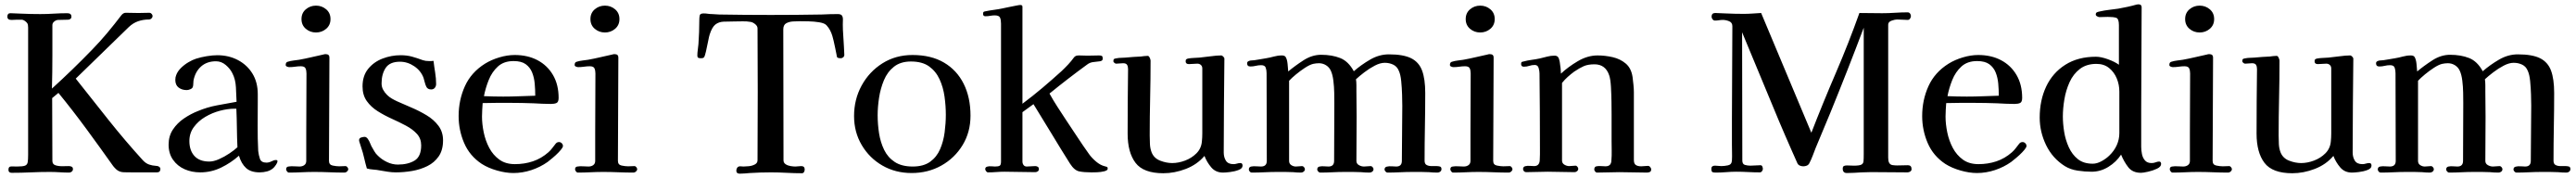

<svg xmlns="http://www.w3.org/2000/svg" viewBox="-20 -796 11901 822"><path d="M721 -16Q721 0 705 0Q677 0 649 0Q621 0 593 0Q574 0 552.5 -0.5Q531 -1 517 -14Q513 -18 509.5 -21.5Q506 -25 503 -29Q442 -115 379.5 -200Q317 -285 250 -367L221 -343Q221 -270 221.5 -198Q222 -126 222 -53Q222 -37 237 -32.5Q252 -28 270 -28.5Q288 -29 298 -29Q306 -29 311.5 -26Q317 -23 317 -15Q317 -8 311.5 -3.5Q306 1 300 1Q278 1 255.5 -0.5Q233 -2 210 -2Q166 -2 122 0Q78 2 34 2Q19 2 19 -12Q19 -28 33.5 -27.5Q48 -27 58 -27Q85 -27 95.5 -31Q106 -35 108 -47Q110 -59 110 -81V-655Q110 -662 110 -668.5Q110 -675 109 -681Q108 -689 98 -697Q88 -705 80 -705H58Q52 -705 45.5 -704.5Q39 -704 33 -704Q14 -704 14 -719Q14 -735 28 -735Q41 -735 53.5 -734Q66 -733 78 -733Q100 -732 122 -731.5Q144 -731 166 -731Q198 -731 229 -733Q260 -735 291 -735Q310 -735 310 -719Q310 -712 305 -708.5Q300 -705 294 -705Q283 -705 271.5 -704.5Q260 -704 249 -704Q240 -704 231 -697Q222 -690 222 -680V-542Q222 -503 221.5 -464Q221 -425 220 -387Q316 -474 406 -567Q443 -605 476 -644.5Q509 -684 541 -726Q550 -737 561 -737Q576 -737 591 -736.5Q606 -736 620 -736Q633 -736 645.5 -736.5Q658 -737 671 -737Q676 -737 680.5 -732Q685 -727 685 -722Q685 -716 680 -711Q675 -706 669 -706Q642 -706 618.5 -698Q595 -690 575 -671L330 -433Q405 -338 481.5 -242Q558 -146 640 -56Q654 -41 669.5 -36Q685 -31 697.5 -30.5Q710 -30 715 -26Q721 -22 721 -16Z M1077 -116Q1075 -160 1074.5 -205Q1074 -250 1072 -294H1063Q1032 -294 996 -284.5Q960 -275 928 -256Q896 -237 875.5 -209Q855 -181 855 -145Q855 -101 878.5 -75.5Q902 -50 947 -50Q967 -50 992 -61Q1017 -72 1040 -87.5Q1063 -103 1077 -116ZM1262 -52Q1262 -45 1255.5 -35.5Q1249 -26 1244 -21Q1231 -9 1214 -4.5Q1197 0 1180 0Q1139 0 1117 -20Q1095 -40 1084 -77Q1047 -44 1001.5 -22Q956 0 905 0Q866 0 833 -14.5Q800 -29 779.5 -58Q759 -87 759 -128Q759 -168 779 -198Q799 -228 830 -249Q861 -270 894 -283Q937 -301 982.5 -309.5Q1028 -318 1073 -326Q1072 -356 1070 -393Q1068 -430 1054 -457Q1044 -478 1023.5 -495.5Q1003 -513 978 -513Q936 -513 909 -489Q882 -465 874 -424Q873 -417 873 -409Q873 -401 871 -395Q869 -388 859.5 -384Q850 -380 843 -380Q821 -380 805.5 -391.5Q790 -403 790 -427Q790 -440 794 -449Q800 -466 815.5 -481.5Q831 -497 850.5 -508.5Q870 -520 886 -525Q908 -532 935 -536.5Q962 -541 984 -541Q1037 -541 1079.5 -518.5Q1122 -496 1146.5 -456Q1171 -416 1171 -361V-330Q1171 -272 1170.5 -214.5Q1170 -157 1173 -99Q1175 -80 1181 -62.5Q1187 -45 1211 -45Q1223 -45 1234.5 -51Q1246 -57 1255 -57Q1262 -57 1262 -52Z M1589 -15Q1589 -9 1583.5 -4Q1578 1 1572 1Q1537 1 1502 -0.5Q1467 -2 1432 -2Q1403 -2 1373.5 -0.5Q1344 1 1315 1Q1310 1 1306 -4.5Q1302 -10 1302 -14Q1302 -26 1313 -27Q1325 -29 1338.5 -28Q1352 -27 1364 -27Q1377 -27 1386 -33.5Q1395 -40 1395 -53V-183L1396 -457Q1396 -471 1391.5 -480.5Q1387 -490 1370 -490Q1357 -490 1343.5 -488Q1330 -486 1316 -486Q1312 -486 1306 -488.5Q1300 -491 1300 -496Q1300 -509 1310 -511Q1323 -515 1336 -516.5Q1349 -518 1362 -520Q1390 -525 1417.5 -531.5Q1445 -538 1473 -544Q1479 -546 1484 -546Q1502 -546 1502 -531Q1502 -412 1501 -292.5Q1500 -173 1500 -53Q1500 -35 1517 -31.5Q1534 -28 1547 -28Q1555 -28 1562.5 -28.5Q1570 -29 1577 -29Q1581 -29 1585 -24Q1589 -19 1589 -15ZM1507 -708Q1507 -680 1487 -663Q1467 -646 1440 -646Q1413 -646 1393 -663Q1373 -680 1373 -708Q1373 -736 1393 -753Q1413 -770 1440 -770Q1467 -770 1487 -753Q1507 -736 1507 -708Z M2027 -148Q2027 -103 2007 -74Q1987 -45 1954.5 -29Q1922 -13 1884 -6.5Q1846 0 1809 0Q1790 0 1771.5 -3Q1753 -6 1735 -9Q1720 -12 1704.5 -13Q1689 -14 1675 -18Q1668 -42 1662.5 -66.5Q1657 -91 1649 -114Q1648 -119 1643.5 -131.5Q1639 -144 1639 -148Q1639 -158 1648.5 -161Q1658 -164 1665 -164Q1670 -164 1674.5 -160Q1679 -156 1681 -152Q1686 -145 1689 -137Q1692 -129 1696 -121Q1703 -109 1709.5 -97.5Q1716 -86 1726 -77Q1744 -59 1768.5 -47.5Q1793 -36 1818 -36Q1865 -36 1895.5 -54.5Q1926 -73 1926 -125Q1926 -156 1906.5 -177.5Q1887 -199 1856 -215.5Q1825 -232 1790.5 -247.5Q1756 -263 1725 -282.5Q1694 -302 1674.5 -329.5Q1655 -357 1655 -397Q1655 -446 1681 -478Q1707 -510 1747.5 -525.5Q1788 -541 1831 -541Q1860 -541 1883.5 -534.5Q1907 -528 1934 -518Q1946 -514 1962 -514Q1967 -514 1972.5 -514Q1978 -514 1983 -515Q1986 -489 1990.5 -461.5Q1995 -434 1995 -408Q1995 -398 1989 -390.5Q1983 -383 1972 -383Q1955 -383 1949 -397Q1945 -406 1942.5 -416Q1940 -426 1937 -436Q1925 -469 1894 -490Q1863 -511 1828 -511Q1781 -511 1762 -482.5Q1743 -454 1743 -411Q1743 -395 1750 -382Q1757 -369 1768 -358Q1778 -348 1790 -341Q1802 -334 1815 -328Q1844 -315 1880.5 -299.5Q1917 -284 1950.5 -264Q1984 -244 2005.5 -215.5Q2027 -187 2027 -148Z M2453 -354Q2453 -382 2450.5 -410Q2448 -438 2438.5 -461.5Q2429 -485 2409 -499.5Q2389 -514 2353 -514Q2308 -514 2280.5 -489Q2253 -464 2238 -426.5Q2223 -389 2216 -352Q2238 -351 2260.5 -350.5Q2283 -350 2305 -350Q2342 -350 2379 -351.5Q2416 -353 2453 -354ZM2581 -122Q2581 -119 2579 -115Q2574 -106 2561 -92.5Q2548 -79 2533.5 -67Q2519 -55 2510 -48Q2476 -24 2435 -10.5Q2394 3 2352 3Q2317 3 2276.5 -8.5Q2236 -20 2206 -39Q2150 -76 2124.5 -135.5Q2099 -195 2099 -260Q2099 -334 2128 -398Q2157 -462 2221 -502Q2250 -520 2287 -531Q2324 -542 2358 -542Q2418 -542 2463.5 -518Q2509 -494 2535 -449.5Q2561 -405 2561 -344Q2561 -325 2551.5 -320.5Q2542 -316 2525 -316Q2505 -316 2485 -317Q2465 -318 2445 -319Q2418 -320 2391.5 -320.5Q2365 -321 2339 -321Q2307 -321 2274.5 -321Q2242 -321 2210 -320Q2209 -304 2208 -289Q2207 -274 2207 -258Q2207 -223 2215 -184.5Q2223 -146 2240.5 -113Q2258 -80 2287 -59Q2316 -38 2359 -38Q2403 -38 2442 -51Q2481 -64 2514 -93Q2524 -102 2531.5 -112Q2539 -122 2547 -132Q2553 -140 2563 -140Q2570 -140 2575.5 -134.5Q2581 -129 2581 -122Z M2924 -15Q2924 -9 2918.5 -4Q2913 1 2907 1Q2872 1 2837 -0.5Q2802 -2 2767 -2Q2738 -2 2708.5 -0.5Q2679 1 2650 1Q2645 1 2641 -4.5Q2637 -10 2637 -14Q2637 -26 2648 -27Q2660 -29 2673.5 -28Q2687 -27 2699 -27Q2712 -27 2721 -33.5Q2730 -40 2730 -53V-183L2731 -457Q2731 -471 2726.5 -480.5Q2722 -490 2705 -490Q2692 -490 2678.5 -488Q2665 -486 2651 -486Q2647 -486 2641 -488.5Q2635 -491 2635 -496Q2635 -509 2645 -511Q2658 -515 2671 -516.5Q2684 -518 2697 -520Q2725 -525 2752.5 -531.5Q2780 -538 2808 -544Q2814 -546 2819 -546Q2837 -546 2837 -531Q2837 -412 2836 -292.5Q2835 -173 2835 -53Q2835 -35 2852 -31.5Q2869 -28 2882 -28Q2890 -28 2897.5 -28.5Q2905 -29 2912 -29Q2916 -29 2920 -24Q2924 -19 2924 -15ZM2842 -708Q2842 -680 2822 -663Q2802 -646 2775 -646Q2748 -646 2728 -663Q2708 -680 2708 -708Q2708 -736 2728 -753Q2748 -770 2775 -770Q2802 -770 2822 -753Q2842 -736 2842 -708Z M3881 -543Q3881 -536 3876 -531.5Q3871 -527 3864 -527Q3860 -527 3854.5 -528Q3849 -529 3847 -533Q3847 -534 3844.5 -546.5Q3842 -559 3838.5 -576Q3835 -593 3831.5 -608Q3828 -623 3826 -629Q3822 -643 3815.5 -655.5Q3809 -668 3799 -679Q3790 -689 3765.5 -693Q3741 -697 3715.5 -697.5Q3690 -698 3677 -698Q3663 -698 3644.5 -697Q3626 -696 3612.5 -688.5Q3599 -681 3599 -660Q3599 -509 3599.5 -358Q3600 -207 3600 -56Q3600 -44 3610 -37.5Q3620 -31 3633 -29Q3646 -27 3655 -27Q3662 -27 3668.5 -28Q3675 -29 3682 -29Q3698 -29 3698 -13Q3698 -8 3695 -2Q3692 4 3685 4Q3650 4 3614 2Q3578 0 3542 0Q3493 0 3445 3Q3433 4 3421 5Q3409 6 3398 6Q3382 6 3382 -8Q3382 -16 3386.5 -22Q3391 -28 3400 -28Q3404 -28 3407.5 -27.5Q3411 -27 3415 -27Q3425 -27 3440 -28.5Q3455 -30 3467.5 -36.5Q3480 -43 3480 -56Q3480 -135 3480.5 -213.5Q3481 -292 3481 -371Q3481 -445 3480.5 -518.5Q3480 -592 3480 -665Q3480 -676 3468.5 -685Q3457 -694 3447 -695Q3430 -698 3411.5 -697.5Q3393 -697 3376 -697Q3346 -697 3323.5 -696Q3301 -695 3285.5 -683Q3270 -671 3259 -637Q3256 -628 3251.5 -604.5Q3247 -581 3242 -559.5Q3237 -538 3234 -533Q3231 -529 3227.5 -528Q3224 -527 3219 -527Q3211 -527 3206.5 -529Q3202 -531 3202 -540Q3202 -553 3204 -566Q3206 -579 3207 -592Q3209 -620 3210 -648Q3211 -676 3211 -704Q3211 -716 3213 -725Q3215 -734 3231 -734Q3241 -734 3250.5 -732.5Q3260 -731 3270 -731Q3278 -730 3286.5 -730Q3295 -730 3303 -729Q3359 -728 3421.5 -727.5Q3484 -727 3541 -727Q3597 -727 3659 -727.5Q3721 -728 3776 -729Q3795 -730 3813.5 -730.5Q3832 -731 3851 -731Q3866 -731 3870.5 -723.5Q3875 -716 3874.5 -705Q3874 -694 3874 -683Q3874 -658 3876 -633.5Q3878 -609 3879 -584Q3879 -574 3880 -564Q3881 -554 3881 -543Z M4350 -266Q4350 -307 4344 -350Q4338 -393 4321 -430Q4304 -467 4272.5 -489.5Q4241 -512 4189 -512Q4141 -512 4110.5 -488Q4080 -464 4064 -425.5Q4048 -387 4041.5 -344.5Q4035 -302 4035 -264Q4035 -222 4041.5 -180.5Q4048 -139 4065 -104Q4082 -69 4114 -48Q4146 -27 4197 -27Q4247 -27 4277.5 -49Q4308 -71 4323.5 -107Q4339 -143 4344.5 -185Q4350 -227 4350 -266ZM4464 -262Q4464 -186 4427.5 -126Q4391 -66 4329.5 -31.5Q4268 3 4192 3Q4117 3 4057 -31.5Q3997 -66 3961.5 -126Q3926 -186 3926 -260Q3926 -337 3961 -401Q3996 -465 4057 -503.5Q4118 -542 4196 -542Q4282 -542 4341.5 -507Q4401 -472 4432.5 -409Q4464 -346 4464 -262Z M5098 -17Q5098 -9 5082 -5Q5066 -1 5048 -0.5Q5030 0 5023 0Q4989 0 4966.5 -4.5Q4944 -9 4924 -40Q4881 -108 4839.5 -177Q4798 -246 4755 -315L4704 -278V-50Q4704 -41 4709 -34Q4714 -27 4724 -27Q4734 -27 4743.5 -28Q4753 -29 4763 -29Q4769 -29 4774.5 -26Q4780 -23 4780 -15Q4780 -8 4774.5 -4.5Q4769 -1 4763 -1Q4727 -1 4691.5 -2Q4656 -3 4621 -3Q4602 -3 4583 -1.5Q4564 0 4545 0Q4540 0 4536 -5.5Q4532 -11 4532 -15Q4532 -24 4541 -26.5Q4550 -29 4561 -28Q4572 -27 4577 -27Q4592 -27 4598.5 -30.5Q4605 -34 4605 -50V-687Q4605 -704 4600.5 -714.5Q4596 -725 4576 -725Q4566 -725 4555 -723Q4544 -721 4533 -721Q4522 -721 4522 -732Q4522 -739 4524.5 -741Q4527 -743 4534 -744Q4553 -748 4572.5 -750.5Q4592 -753 4611 -757Q4619 -759 4637 -762.5Q4655 -766 4672 -769.5Q4689 -773 4694 -773Q4704 -773 4704 -765V-317Q4751 -352 4796 -390Q4841 -428 4884 -467Q4900 -482 4915 -498Q4930 -514 4943 -532Q4948 -537 4953 -538.5Q4958 -540 4965 -540Q4976 -540 4985.5 -539.5Q4995 -539 5005 -539Q5019 -539 5032 -539.5Q5045 -540 5058 -540Q5067 -540 5071 -537.5Q5075 -535 5075 -525Q5075 -515 5062 -513Q5049 -511 5032.5 -509.5Q5016 -508 5003 -498Q4959 -466 4915.5 -432.5Q4872 -399 4829 -364Q4846 -333 4865.5 -303Q4885 -273 4904 -244Q4931 -204 4957.5 -163.5Q4984 -123 5012 -84Q5024 -67 5044 -50Q5064 -33 5085 -28Q5090 -27 5094 -25.5Q5098 -24 5098 -17Z M5721 -31Q5721 -18 5702.5 -11Q5684 -4 5662.5 -1.5Q5641 1 5631 1Q5597 1 5576.5 -23Q5556 -47 5545 -76Q5511 -36 5459 -16Q5407 4 5355 4Q5263 4 5226.5 -44Q5190 -92 5190 -179Q5190 -253 5190.5 -327.5Q5191 -402 5192 -477Q5192 -489 5187.5 -496.5Q5183 -504 5169 -504Q5161 -504 5153 -503Q5145 -502 5137 -502Q5133 -502 5128.5 -506Q5124 -510 5124 -513Q5124 -522 5128 -524Q5132 -526 5140 -527Q5150 -529 5160 -529Q5170 -529 5180 -530Q5198 -532 5215.5 -533Q5233 -534 5251 -535Q5259 -536 5267 -537Q5275 -538 5283 -538Q5288 -538 5292 -529.5Q5296 -521 5296 -516Q5296 -430 5294 -343.5Q5292 -257 5292 -171Q5292 -152 5293 -131Q5294 -110 5301 -92Q5312 -65 5340.5 -54Q5369 -43 5396 -43Q5425 -43 5455.5 -54.5Q5486 -66 5508 -88Q5530 -110 5533 -142Q5535 -161 5535 -180.5Q5535 -200 5535 -219V-480Q5535 -490 5528.5 -496Q5522 -502 5512 -502Q5502 -502 5492.5 -501Q5483 -500 5473 -500Q5458 -500 5458 -513Q5458 -520 5461.5 -522.5Q5465 -525 5471 -526Q5483 -528 5496 -528.5Q5509 -529 5522 -530Q5544 -532 5573 -536Q5602 -540 5622 -540Q5627 -540 5632.5 -534Q5638 -528 5637 -523Q5636 -416 5635 -308Q5634 -200 5634 -92Q5634 -70 5644 -54Q5654 -38 5679 -38Q5687 -38 5695 -40.5Q5703 -43 5711 -43Q5721 -43 5721 -31Z M6640 -15Q6640 -8 6634.5 -3.5Q6629 1 6622 1Q6612 1 6602.5 0.5Q6593 0 6582 -1Q6563 -2 6545 -2Q6527 -2 6508 -2Q6478 -2 6448.5 -0.5Q6419 1 6390 1Q6386 1 6381.5 -4Q6377 -9 6377 -13Q6377 -24 6387.5 -26.5Q6398 -29 6411 -28Q6424 -27 6431 -27Q6457 -27 6457 -53Q6457 -117 6458 -180.5Q6459 -244 6459 -308Q6459 -328 6458 -359.5Q6457 -391 6454 -421.5Q6451 -452 6443 -469Q6435 -489 6417 -497.5Q6399 -506 6378 -506Q6357 -506 6332 -493Q6307 -480 6283.5 -462Q6260 -444 6245 -430Q6247 -417 6247 -402.5Q6247 -388 6247 -374Q6247 -345 6247.5 -315.5Q6248 -286 6248 -257Q6248 -206 6247.5 -155Q6247 -104 6247 -53Q6247 -40 6258.5 -33.5Q6270 -27 6282 -27Q6290 -27 6297.5 -28Q6305 -29 6313 -29Q6318 -29 6322 -24Q6326 -19 6326 -15Q6326 -8 6320.5 -3.5Q6315 1 6308 1Q6298 1 6288.5 0.5Q6279 0 6268 -1Q6249 -2 6230.5 -2Q6212 -2 6194 -2Q6165 -2 6136.5 -0.5Q6108 1 6079 1Q6075 1 6070.5 -4Q6066 -9 6066 -13Q6066 -25 6077 -27Q6087 -29 6097.5 -28Q6108 -27 6118 -27Q6144 -27 6144 -53Q6144 -120 6144.5 -186.5Q6145 -253 6145 -320Q6145 -340 6144.5 -368Q6144 -396 6140.5 -424Q6137 -452 6129 -469Q6122 -485 6107 -494.5Q6092 -504 6074 -504Q6061 -504 6047 -501Q6031 -497 6009.5 -483Q5988 -469 5968 -452.5Q5948 -436 5936 -423Q5936 -331 5936 -238Q5936 -145 5936 -53Q5936 -40 5946 -33.5Q5956 -27 5967 -27Q5975 -27 5982 -28Q5989 -29 5996 -29Q6001 -29 6005 -24Q6009 -19 6009 -15Q6009 -8 6003.5 -3.5Q5998 1 5991 1Q5982 1 5973 0.5Q5964 0 5954 -1Q5936 -2 5918 -2Q5900 -2 5882 -2Q5853 -2 5823 -0.5Q5793 1 5763 1Q5758 1 5754 -4Q5750 -9 5750 -13Q5750 -25 5761 -27Q5772 -29 5783.5 -28Q5795 -27 5806 -27Q5833 -27 5833 -53Q5833 -154 5832.5 -255.5Q5832 -357 5832 -458Q5832 -472 5828 -483.5Q5824 -495 5807 -495Q5794 -495 5782 -492Q5770 -489 5757 -489Q5742 -489 5742 -504Q5742 -512 5752 -515Q5757 -517 5763.5 -517Q5770 -517 5776 -518Q5790 -520 5803.5 -522.5Q5817 -525 5830 -527Q5848 -530 5866 -535Q5884 -540 5903 -540Q5915 -540 5920 -533Q5927 -522 5929 -500.5Q5931 -479 5932 -466Q5963 -492 6002.5 -517.5Q6042 -543 6084 -543Q6134 -543 6172 -528Q6210 -513 6235 -467Q6268 -496 6310 -520.5Q6352 -545 6397 -545Q6464 -545 6500 -527Q6536 -509 6550.5 -470Q6565 -431 6565 -367Q6565 -289 6563.5 -210.5Q6562 -132 6562 -54Q6562 -39 6571.5 -34Q6581 -29 6594.5 -29Q6608 -29 6618 -29Q6626 -29 6633 -27Q6640 -25 6640 -15Z M6968 -15Q6968 -9 6962.5 -4Q6957 1 6951 1Q6916 1 6881 -0.5Q6846 -2 6811 -2Q6782 -2 6752.5 -0.5Q6723 1 6694 1Q6689 1 6685 -4.5Q6681 -10 6681 -14Q6681 -26 6692 -27Q6704 -29 6717.5 -28Q6731 -27 6743 -27Q6756 -27 6765 -33.5Q6774 -40 6774 -53V-183L6775 -457Q6775 -471 6770.5 -480.5Q6766 -490 6749 -490Q6736 -490 6722.5 -488Q6709 -486 6695 -486Q6691 -486 6685 -488.5Q6679 -491 6679 -496Q6679 -509 6689 -511Q6702 -515 6715 -516.5Q6728 -518 6741 -520Q6769 -525 6796.5 -531.5Q6824 -538 6852 -544Q6858 -546 6863 -546Q6881 -546 6881 -531Q6881 -412 6880 -292.5Q6879 -173 6879 -53Q6879 -35 6896 -31.5Q6913 -28 6926 -28Q6934 -28 6941.5 -28.5Q6949 -29 6956 -29Q6960 -29 6964 -24Q6968 -19 6968 -15ZM6886 -708Q6886 -680 6866 -663Q6846 -646 6819 -646Q6792 -646 6772 -663Q6752 -680 6752 -708Q6752 -736 6772 -753Q6792 -770 6819 -770Q6846 -770 6866 -753Q6886 -736 6886 -708Z M7609 -14Q7609 -5 7603 -2Q7597 1 7589 1Q7558 1 7526 0Q7494 -1 7462 -1Q7437 -1 7410.5 0Q7384 1 7358 1Q7354 1 7350 -4Q7346 -9 7346 -13Q7346 -26 7356 -28Q7367 -30 7377.5 -29Q7388 -28 7398 -28Q7424 -28 7425 -54Q7427 -77 7426.5 -100Q7426 -123 7426 -145V-269Q7426 -290 7425.5 -325.5Q7425 -361 7423 -395.5Q7421 -430 7415 -448Q7398 -499 7347 -499Q7317 -499 7297.5 -490.5Q7278 -482 7253 -465Q7238 -454 7223.5 -441Q7209 -428 7197 -413Q7197 -323 7197 -233.5Q7197 -144 7197 -55Q7197 -42 7208 -35.5Q7219 -29 7230 -29Q7238 -29 7245.5 -30Q7253 -31 7260 -31Q7264 -31 7268 -26Q7272 -21 7272 -17Q7272 -10 7266.5 -5.5Q7261 -1 7255 -1Q7224 -1 7193 -2Q7162 -3 7131 -3Q7106 -3 7081 -2Q7056 -1 7031 -1Q7025 -1 7021 -5.5Q7017 -10 7017 -15Q7017 -26 7027 -28.5Q7037 -31 7049 -30Q7061 -29 7068 -29Q7092 -29 7094 -55Q7095 -69 7095 -83Q7095 -97 7095 -110Q7095 -196 7094.5 -283Q7094 -370 7093 -457Q7093 -468 7089 -482Q7085 -496 7071 -496Q7058 -496 7046 -492Q7034 -488 7021 -488Q7008 -488 7008 -500Q7008 -507 7010 -509Q7012 -511 7019 -512Q7037 -517 7056 -519.5Q7075 -522 7094 -526Q7111 -530 7128 -534.5Q7145 -539 7162 -539Q7174 -539 7179 -532Q7184 -525 7186.5 -510Q7189 -495 7190.5 -480Q7192 -465 7192 -456Q7225 -487 7270 -513.5Q7315 -540 7361 -540Q7396 -540 7431 -532Q7466 -524 7491.5 -502.5Q7517 -481 7523 -440Q7525 -423 7527 -404.5Q7529 -386 7529 -369Q7529 -291 7529 -213Q7529 -135 7529 -57Q7529 -40 7538 -34Q7547 -28 7563 -28Q7571 -28 7578.5 -29Q7586 -30 7594 -30Q7600 -30 7604.5 -24.5Q7609 -19 7609 -14Z M8812 -15Q8812 -8 8806 -4Q8800 0 8793 0Q8759 0 8724 -0.5Q8689 -1 8654 -1Q8636 -1 8617.5 -1Q8599 -1 8581 0Q8564 1 8547 2Q8530 3 8513 3Q8494 3 8494 -17Q8494 -27 8499.5 -29.5Q8505 -32 8513 -32Q8521 -32 8529.5 -31.5Q8538 -31 8546 -31Q8570 -31 8579.5 -35.5Q8589 -40 8590 -51.5Q8591 -63 8591 -84V-668Q8554 -570 8515.5 -472Q8477 -374 8437 -276Q8420 -235 8403 -194.5Q8386 -154 8369 -113Q8362 -95 8355 -76.5Q8348 -58 8339 -41Q8335 -34 8327.5 -31Q8320 -28 8312 -28Q8304 -28 8296.5 -31Q8289 -34 8285 -41Q8278 -57 8271 -72.5Q8264 -88 8257 -104Q8242 -138 8227.5 -171.5Q8213 -205 8199 -238Q8156 -340 8114 -442.5Q8072 -545 8029 -647Q8029 -499 8029.5 -351Q8030 -203 8030 -55Q8030 -38 8042 -34.5Q8054 -31 8067 -31Q8079 -31 8091 -32Q8103 -33 8114 -33Q8120 -33 8122.5 -27Q8125 -21 8125 -16Q8125 -11 8121 -5.5Q8117 0 8111 0Q8084 0 8056.5 -1.5Q8029 -3 8002 -3Q7979 -3 7955 -1Q7931 1 7908 1Q7898 1 7892.5 -1Q7887 -3 7887 -17Q7887 -31 7904 -31Q7911 -31 7918.5 -30Q7926 -29 7933 -29Q7947 -29 7964 -32.5Q7981 -36 7982 -55Q7983 -72 7982.5 -90.5Q7982 -109 7982 -127Q7982 -158 7982 -188.5Q7982 -219 7982 -250Q7982 -356 7983 -462.5Q7984 -569 7984 -675Q7984 -692 7969 -698Q7954 -704 7940 -704Q7931 -704 7922 -702.5Q7913 -701 7904 -701Q7897 -701 7892.5 -707Q7888 -713 7888 -719Q7888 -736 7905 -736Q7917 -736 7929 -735Q7941 -734 7953 -734Q7974 -733 7995 -732.5Q8016 -732 8037 -732Q8057 -732 8077.5 -733.5Q8098 -735 8117 -736L8349 -183Q8403 -322 8462 -459Q8521 -596 8571 -736Q8597 -736 8623.5 -735.5Q8650 -735 8676 -735Q8705 -735 8735 -737Q8765 -739 8794 -739Q8801 -739 8805 -733.5Q8809 -728 8809 -722Q8809 -716 8805 -710Q8801 -704 8794 -704Q8782 -704 8770 -705Q8758 -706 8745 -706Q8735 -706 8719.5 -700.5Q8704 -695 8704 -682Q8704 -605 8704 -528Q8704 -451 8704 -374Q8704 -304 8704 -233.5Q8704 -163 8704 -92Q8704 -83 8704 -68Q8704 -53 8708 -45Q8713 -35 8724.5 -33.5Q8736 -32 8745 -32Q8758 -32 8770.5 -32.5Q8783 -33 8795 -33Q8812 -33 8812 -15Z M9215 -354Q9215 -382 9212.5 -410Q9210 -438 9200.5 -461.5Q9191 -485 9171 -499.5Q9151 -514 9115 -514Q9070 -514 9042.5 -489Q9015 -464 9000 -426.5Q8985 -389 8978 -352Q9000 -351 9022.5 -350.5Q9045 -350 9067 -350Q9104 -350 9141 -351.5Q9178 -353 9215 -354ZM9343 -122Q9343 -119 9341 -115Q9336 -106 9323 -92.5Q9310 -79 9295.5 -67Q9281 -55 9272 -48Q9238 -24 9197 -10.5Q9156 3 9114 3Q9079 3 9038.5 -8.5Q8998 -20 8968 -39Q8912 -76 8886.5 -135.5Q8861 -195 8861 -260Q8861 -334 8890 -398Q8919 -462 8983 -502Q9012 -520 9049 -531Q9086 -542 9120 -542Q9180 -542 9225.5 -518Q9271 -494 9297 -449.5Q9323 -405 9323 -344Q9323 -325 9313.5 -320.5Q9304 -316 9287 -316Q9267 -316 9247 -317Q9227 -318 9207 -319Q9180 -320 9153.5 -320.5Q9127 -321 9101 -321Q9069 -321 9036.5 -321Q9004 -321 8972 -320Q8971 -304 8970 -289Q8969 -274 8969 -258Q8969 -223 8977 -184.5Q8985 -146 9002.5 -113Q9020 -80 9049 -59Q9078 -38 9121 -38Q9165 -38 9204 -51Q9243 -64 9276 -93Q9286 -102 9293.5 -112Q9301 -122 9309 -132Q9315 -140 9325 -140Q9332 -140 9337.5 -134.5Q9343 -129 9343 -122Z M9772 -373Q9772 -405 9760 -434Q9748 -463 9724.5 -482Q9701 -501 9666 -501Q9620 -501 9589.5 -477.5Q9559 -454 9542 -416.5Q9525 -379 9518 -337Q9511 -295 9511 -258Q9511 -225 9517 -187.5Q9523 -150 9538.5 -116Q9554 -82 9580.5 -61Q9607 -40 9649 -40Q9669 -40 9690.5 -52Q9712 -64 9726 -78Q9748 -99 9760 -125.5Q9772 -152 9772 -182ZM9965 -39Q9965 -26 9946 -17Q9927 -8 9904.5 -3Q9882 2 9872 2Q9833 2 9813 -24Q9793 -50 9780 -82Q9758 -48 9721.5 -25.5Q9685 -3 9644 -3Q9613 -3 9579.5 -8Q9546 -13 9520 -29Q9463 -65 9433.5 -126Q9404 -187 9404 -253Q9404 -333 9434 -396.5Q9464 -460 9522.5 -497Q9581 -534 9664 -534Q9687 -534 9719 -522.5Q9751 -511 9770 -497V-680Q9770 -710 9757 -714Q9744 -718 9718 -718Q9708 -718 9699 -717.5Q9690 -717 9680 -717Q9676 -717 9669.5 -720.5Q9663 -724 9663 -729Q9663 -737 9669 -739.5Q9675 -742 9681 -743Q9703 -748 9724.5 -750.5Q9746 -753 9767 -756Q9789 -760 9810 -764.5Q9831 -769 9852 -775Q9855 -776 9860 -776Q9875 -776 9875 -763Q9875 -644 9874 -524.5Q9873 -405 9873 -286V-118Q9873 -102 9876.5 -84.5Q9880 -67 9890.5 -55Q9901 -43 9921 -43Q9931 -43 9940 -46.5Q9949 -50 9956 -50Q9961 -50 9963 -46.5Q9965 -43 9965 -39Z M10292 -15Q10292 -9 10286.5 -4Q10281 1 10275 1Q10240 1 10205 -0.5Q10170 -2 10135 -2Q10106 -2 10076.5 -0.5Q10047 1 10018 1Q10013 1 10009 -4.5Q10005 -10 10005 -14Q10005 -26 10016 -27Q10028 -29 10041.5 -28Q10055 -27 10067 -27Q10080 -27 10089 -33.5Q10098 -40 10098 -53V-183L10099 -457Q10099 -471 10094.5 -480.5Q10090 -490 10073 -490Q10060 -490 10046.5 -488Q10033 -486 10019 -486Q10015 -486 10009 -488.5Q10003 -491 10003 -496Q10003 -509 10013 -511Q10026 -515 10039 -516.5Q10052 -518 10065 -520Q10093 -525 10120.5 -531.5Q10148 -538 10176 -544Q10182 -546 10187 -546Q10205 -546 10205 -531Q10205 -412 10204 -292.5Q10203 -173 10203 -53Q10203 -35 10220 -31.5Q10237 -28 10250 -28Q10258 -28 10265.5 -28.5Q10273 -29 10280 -29Q10284 -29 10288 -24Q10292 -19 10292 -15ZM10210 -708Q10210 -680 10190 -663Q10170 -646 10143 -646Q10116 -646 10096 -663Q10076 -680 10076 -708Q10076 -736 10096 -753Q10116 -770 10143 -770Q10170 -770 10190 -753Q10210 -736 10210 -708Z M10937 -31Q10937 -18 10918.5 -11Q10900 -4 10878.5 -1.5Q10857 1 10847 1Q10813 1 10792.5 -23Q10772 -47 10761 -76Q10727 -36 10675 -16Q10623 4 10571 4Q10479 4 10442.5 -44Q10406 -92 10406 -179Q10406 -253 10406.5 -327.5Q10407 -402 10408 -477Q10408 -489 10403.5 -496.5Q10399 -504 10385 -504Q10377 -504 10369 -503Q10361 -502 10353 -502Q10349 -502 10344.5 -506Q10340 -510 10340 -513Q10340 -522 10344 -524Q10348 -526 10356 -527Q10366 -529 10376 -529Q10386 -529 10396 -530Q10414 -532 10431.5 -533Q10449 -534 10467 -535Q10475 -536 10483 -537Q10491 -538 10499 -538Q10504 -538 10508 -529.5Q10512 -521 10512 -516Q10512 -430 10510 -343.5Q10508 -257 10508 -171Q10508 -152 10509 -131Q10510 -110 10517 -92Q10528 -65 10556.5 -54Q10585 -43 10612 -43Q10641 -43 10671.5 -54.5Q10702 -66 10724 -88Q10746 -110 10749 -142Q10751 -161 10751 -180.5Q10751 -200 10751 -219V-480Q10751 -490 10744.5 -496Q10738 -502 10728 -502Q10718 -502 10708.5 -501Q10699 -500 10689 -500Q10674 -500 10674 -513Q10674 -520 10677.5 -522.5Q10681 -525 10687 -526Q10699 -528 10712 -528.5Q10725 -529 10738 -530Q10760 -532 10789 -536Q10818 -540 10838 -540Q10843 -540 10848.5 -534Q10854 -528 10853 -523Q10852 -416 10851 -308Q10850 -200 10850 -92Q10850 -70 10860 -54Q10870 -38 10895 -38Q10903 -38 10911 -40.5Q10919 -43 10927 -43Q10937 -43 10937 -31Z M11856 -15Q11856 -8 11850.5 -3.5Q11845 1 11838 1Q11828 1 11818.5 0.5Q11809 0 11798 -1Q11779 -2 11761 -2Q11743 -2 11724 -2Q11694 -2 11664.5 -0.5Q11635 1 11606 1Q11602 1 11597.5 -4Q11593 -9 11593 -13Q11593 -24 11603.5 -26.5Q11614 -29 11627 -28Q11640 -27 11647 -27Q11673 -27 11673 -53Q11673 -117 11674 -180.5Q11675 -244 11675 -308Q11675 -328 11674 -359.5Q11673 -391 11670 -421.5Q11667 -452 11659 -469Q11651 -489 11633 -497.5Q11615 -506 11594 -506Q11573 -506 11548 -493Q11523 -480 11499.5 -462Q11476 -444 11461 -430Q11463 -417 11463 -402.5Q11463 -388 11463 -374Q11463 -345 11463.5 -315.5Q11464 -286 11464 -257Q11464 -206 11463.5 -155Q11463 -104 11463 -53Q11463 -40 11474.5 -33.5Q11486 -27 11498 -27Q11506 -27 11513.5 -28Q11521 -29 11529 -29Q11534 -29 11538 -24Q11542 -19 11542 -15Q11542 -8 11536.5 -3.5Q11531 1 11524 1Q11514 1 11504.5 0.5Q11495 0 11484 -1Q11465 -2 11446.5 -2Q11428 -2 11410 -2Q11381 -2 11352.5 -0.5Q11324 1 11295 1Q11291 1 11286.5 -4Q11282 -9 11282 -13Q11282 -25 11293 -27Q11303 -29 11313.5 -28Q11324 -27 11334 -27Q11360 -27 11360 -53Q11360 -120 11360.5 -186.5Q11361 -253 11361 -320Q11361 -340 11360.5 -368Q11360 -396 11356.5 -424Q11353 -452 11345 -469Q11338 -485 11323 -494.5Q11308 -504 11290 -504Q11277 -504 11263 -501Q11247 -497 11225.5 -483Q11204 -469 11184 -452.5Q11164 -436 11152 -423Q11152 -331 11152 -238Q11152 -145 11152 -53Q11152 -40 11162 -33.5Q11172 -27 11183 -27Q11191 -27 11198 -28Q11205 -29 11212 -29Q11217 -29 11221 -24Q11225 -19 11225 -15Q11225 -8 11219.5 -3.5Q11214 1 11207 1Q11198 1 11189 0.5Q11180 0 11170 -1Q11152 -2 11134 -2Q11116 -2 11098 -2Q11069 -2 11039 -0.5Q11009 1 10979 1Q10974 1 10970 -4Q10966 -9 10966 -13Q10966 -25 10977 -27Q10988 -29 10999.5 -28Q11011 -27 11022 -27Q11049 -27 11049 -53Q11049 -154 11048.5 -255.5Q11048 -357 11048 -458Q11048 -472 11044 -483.5Q11040 -495 11023 -495Q11010 -495 10998 -492Q10986 -489 10973 -489Q10958 -489 10958 -504Q10958 -512 10968 -515Q10973 -517 10979.5 -517Q10986 -517 10992 -518Q11006 -520 11019.5 -522.5Q11033 -525 11046 -527Q11064 -530 11082 -535Q11100 -540 11119 -540Q11131 -540 11136 -533Q11143 -522 11145 -500.5Q11147 -479 11148 -466Q11179 -492 11218.5 -517.5Q11258 -543 11300 -543Q11350 -543 11388 -528Q11426 -513 11451 -467Q11484 -496 11526 -520.5Q11568 -545 11613 -545Q11680 -545 11716 -527Q11752 -509 11766.5 -470Q11781 -431 11781 -367Q11781 -289 11779.5 -210.5Q11778 -132 11778 -54Q11778 -39 11787.5 -34Q11797 -29 11810.5 -29Q11824 -29 11834 -29Q11842 -29 11849 -27Q11856 -25 11856 -15Z"/></svg>

Font: Kaisei Tokumin Medium
Style: Regular
Weight: 500
Designer: Font-Kai,
Foundry: KAZUO KANAI
Version: Version 5.003